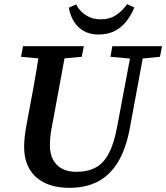

<svg xmlns="http://www.w3.org/2000/svg" viewBox="-20 -886 799 923"><path d="M212 -601 81 -613 91 -664H383L373 -613L240 -601ZM315 17Q246 17 197 -6Q148 -29 122 -73Q96 -117 96 -181Q96 -205 99 -230.5Q102 -256 107 -283L121 -359Q131 -410 140 -460.5Q149 -511 157.5 -562Q166 -613 174 -664H301L231 -285Q226 -261 223 -238Q220 -215 220 -185Q220 -147 235 -118.5Q250 -90 278.5 -75Q307 -60 346 -60Q402 -60 440.5 -81Q479 -102 504 -150.5Q529 -199 544 -281L616 -664H677L604 -269Q585 -168 546 -105Q507 -42 449 -12.5Q391 17 315 17ZM621 -603 511 -613 520 -664H759L749 -613L647 -603ZM453 -720Q413 -720 383.5 -736.5Q354 -753 335.5 -782.5Q317 -812 311 -849L346 -865Q361 -834 392 -813.5Q423 -793 464 -793Q507 -793 538 -813.5Q569 -834 591 -866L626 -850Q613 -818 591 -788Q569 -758 535 -739Q501 -720 453 -720Z"/></svg>

Font: Source Serif 4 18pt SemiBold
Style: Italic
Weight: 600
Italic angle: -12°
Designer: Frank Grießhammer
Foundry: Adobe Systems Incorporated
Version: Version 4.004;hotconv 1.0.116;makeotfexe 2.5.65601